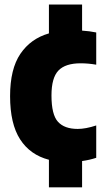

<svg xmlns="http://www.w3.org/2000/svg" viewBox="-20 -688 453 828"><path d="M191 120V1Q110 -20 66.8 -87Q23.5 -154 23.5 -273.5Q23.5 -390.5 68 -456Q112.5 -521.5 191 -544V-668.5H334V-556Q365.5 -554 395 -548V-409Q361 -415 327.5 -415Q262 -415 232 -383.8Q202 -352.5 202 -276.5Q202 -193.5 230 -162.8Q258 -132 315 -132Q349.5 -132 395 -147V-7.5Q366.5 2 334 6.5V120Z"/></svg>

Font: Encode Sans Cnd XBd
Style: Regular
Weight: 800
Width: 3
Designer: Multiple Designers
Foundry: Impallari Type
Version: Version 3.002; ttfautohint (v1.8.3) -l 8 -r 50 -G 200 -x 14 